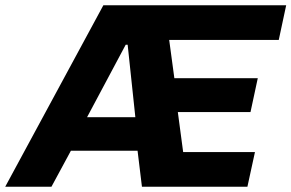

<svg xmlns="http://www.w3.org/2000/svg" viewBox="-63 -708 1105 728"><path d="M-43.2 0 328.9 -688H1022.1L994 -556.7H578.5L598.1 -411.5H914.4L886.8 -283H611.3L631.5 -131.3H903.7L875.1 0H475.2L458.6 -136.4H205.8L132.1 0ZM267.1 -263.6H450.2L421 -538.5H413.7Z"/></svg>

Font: Saira Thin
Style: Italic
Weight: 100
Italic angle: -12°
Designer: Hector Gatti with collaboration of the Omnibus-Type team
Foundry: Omnibus-Type
Version: Version 1.101